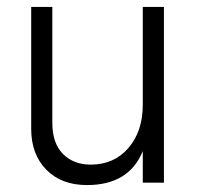

<svg xmlns="http://www.w3.org/2000/svg" viewBox="-20 -527 569 554"><path d="M453 0H392V-91Q352 7 231 7Q157 7 113.5 -37.5Q70 -82 70 -155V-507H131V-172Q131 -114 161.5 -83Q192 -52 242 -52Q309 -52 350.5 -100Q392 -148 392 -225V-507H453Z"/></svg>

Font: Hind Madurai Light
Style: Regular
Weight: 300
Designer: Jyotish Sonowal
Foundry: Indian Type Foundry
Version: Version 1.001;PS 1.0;hotconv 1.0.86;makeotf.lib2.5.63406; tt